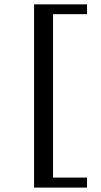

<svg xmlns="http://www.w3.org/2000/svg" viewBox="-20 -728 463 880"><path d="M136.2 131.8V-708H378.9V-663.1H223.1V85.9H378.9V131.8Z"/></svg>

Font: BabelStone Ogham Pictish
Style: Bold Italic
Weight: 700
Italic angle: -30°
Designer: Andrew West
Foundry: BabelStone
Version: Version 1.02 March 14, 2022